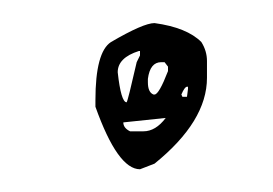

<svg xmlns="http://www.w3.org/2000/svg" viewBox="-20 -362 239 168"><path d="M115.2 -341.8Q143.6 -337.9 156.2 -325.2Q161.1 -317.4 161.1 -308.6V-293.9Q161.1 -255.9 115.2 -218.8L102.5 -213.9Q83 -213.9 63.5 -268.6V-274.4Q63.5 -316.4 77.1 -325.2Q105.5 -341.8 115.2 -341.8ZM83 -298.8Q85.9 -272.5 90.8 -272.5Q91.8 -273.4 99.6 -307.6L102.5 -313.5V-317.4H101.6Q83 -311.5 83 -298.8ZM109.4 -293V-290Q109.4 -281.2 114.3 -279.3H115.2Q119.1 -279.3 127 -299.8V-303.7L124 -307.6H121.1Q111.3 -307.6 109.4 -293ZM138.7 -279.3 139.6 -277.3H143.6L144.5 -284.2V-286.1H143.6Q141.6 -286.1 138.7 -279.3ZM125 -258.8 87.9 -254.9Q87.9 -250 93.8 -247.1H105.5Q116.2 -247.1 125 -258.8Z"/></svg>

Font: Love Ya Like A Sister
Style: Regular
Weight: 400
Designer: Kimberly Geswein
Foundry: Kimberly Geswein
Version: Version 1.002 2007